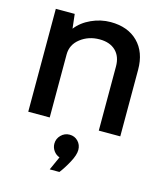

<svg xmlns="http://www.w3.org/2000/svg" viewBox="-120 -644 834 991"><g transform="rotate(15 297.0 -149.0)"><path d="M348.1 -557.1Q440.4 -557.1 494.1 -503.4Q547.9 -449.7 547.9 -356V0H433.1V-342.8Q433.1 -396 402.1 -426Q371.1 -456.1 315.9 -456.1Q257.3 -456.1 214.1 -422.6Q170.9 -389.2 170.9 -336.9V0H56.2V-549.8H157.2L166 -473.1Q195.8 -511.7 245.6 -534.4Q295.4 -557.1 348.1 -557.1ZM272.9 186Q253.4 179.2 241.2 162.1Q229 145 229 124Q229 97.7 248 78.4Q267.1 59.1 293.9 59.1Q320.8 59.1 338.9 77.9Q356.9 96.7 356.9 124Q356.9 150.9 335.4 190.7Q314 230.5 292 258.8H240.2Z"/></g></svg>

Font: Oakes Grotesk Medium
Style: Regular
Weight: 500
Designer: Samuel Oakes
Foundry: Samuel Oakes
Version: Version 1.000;PS 001.000;hotconv 1.0.88;makeotf.lib2.5.64775